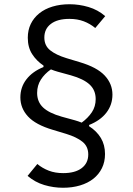

<svg xmlns="http://www.w3.org/2000/svg" viewBox="-20 -730 626 905"><path d="M475 -4Q475 33 460.5 62.5Q446 92 420 112.5Q394 133 357.5 144Q321 155 277 155Q232 155 188.5 142Q145 129 110 99L156 43Q180 63 210 74.5Q240 86 278 86Q334 86 365 62.5Q396 39 396 -2Q396 -40 368.5 -62Q341 -84 292 -99L229 -118Q148 -142 112 -181Q76 -220 76 -271Q76 -319 104.5 -356Q133 -393 185 -414V-421Q152 -443 131.5 -475Q111 -507 111 -552Q111 -588 125 -617Q139 -646 165 -667Q191 -688 227.5 -699Q264 -710 308 -710Q353 -710 397 -697Q441 -684 476 -654L429 -598Q405 -618 375 -629.5Q345 -641 307 -641Q251 -641 220 -617.5Q189 -594 189 -553Q189 -515 216.5 -493Q244 -471 293 -456L356 -437Q437 -413 473.5 -374Q510 -335 510 -284Q510 -236 481.5 -199Q453 -162 400 -141V-135Q436 -112 455.5 -79.5Q475 -47 475 -4ZM431 -263Q431 -305 402.5 -331.5Q374 -358 314 -375L252 -392Q244 -394 236 -397Q228 -400 220 -403Q190 -382 172.5 -354.5Q155 -327 155 -292Q155 -250 183 -223.5Q211 -197 271 -180L333 -163Q341 -161 349 -158Q357 -155 365 -152Q395 -174 413 -201Q431 -228 431 -263Z"/></svg>

Font: IBM Plex Sans Thai
Style: Regular
Weight: 400
Designer: Mike Abbink, Paul van der Laan, Pieter van Rosmalen, Ben Mitchell, Mark Frömberg
Foundry: Bold Monday
Version: Version 1.2